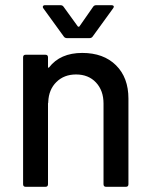

<svg xmlns="http://www.w3.org/2000/svg" viewBox="-20 -720 590 740"><path d="M475 -340V-10Q475 0 465 0H389Q379 0 379 -10V-321Q379 -371 350 -402Q321 -433 273 -433Q227 -433 197.5 -404Q168 -375 166 -328Q166 -322 165 -322V-10Q165 0 155 0H79Q69 0 69 -10V-499Q69 -509 79 -509H155Q165 -509 165 -499V-462Q165 -460 166.5 -459Q168 -458 169 -460Q212 -516 297 -516Q379 -516 427 -468.5Q475 -421 475 -340ZM145 -694Q145 -696 147 -698Q149 -700 153 -700H213Q221 -700 225 -694L280 -618Q281 -617 283 -617Q285 -617 286 -618L339 -694Q343 -700 351 -700H410Q416 -700 418 -696.5Q420 -693 416 -688L337 -579Q333 -573 324 -573H239Q230 -573 226 -579L147 -688Q145 -690 145 -694Z"/></svg>

Font: BarlowMedium
Style: Regular
Weight: 500
Designer: Jeremy Tribby
Foundry: Tribby Type
Version: Version 1.422